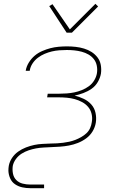

<svg xmlns="http://www.w3.org/2000/svg" viewBox="-20 -771 640 1006"><path d="M139 215Q117 215 96.5 210.5Q76 206 59 194.5Q42 183 33.5 164Q25 145 24 124Q24 117 24.5 110.5Q25 104 26 98Q30 76 43 56.5Q56 37 75 23.5Q94 10 116 1.5Q138 -7 159.5 -11.5Q181 -16 203 -17Q225 -18 247 -19Q263 -19 279 -20Q295 -21 311 -23Q327 -25 343 -28.5Q359 -32 374.5 -38Q390 -44 405 -52.5Q420 -61 432.5 -72.5Q445 -84 452 -99.5Q459 -115 461 -131Q465 -153 460 -174Q455 -195 442 -210.5Q429 -226 410.5 -236Q392 -246 372 -251.5Q352 -257 330.5 -259Q309 -261 287 -261H227L230 -280H290Q310 -280 330 -281.5Q350 -283 369.5 -287Q389 -291 409 -299Q429 -307 446 -319.5Q463 -332 474 -350.5Q485 -369 488 -388Q491 -408 487 -427.5Q483 -447 471.5 -461.5Q460 -476 443.5 -485.5Q427 -495 408 -500Q389 -505 369.5 -507Q350 -509 330 -509Q311 -509 291 -507.5Q271 -506 252 -501.5Q233 -497 214 -489Q195 -481 178.5 -468.5Q162 -456 150.5 -438.5Q139 -421 136 -402V-400H115V-402Q119 -424 131.5 -444Q144 -464 161.5 -479Q179 -494 201 -503.5Q223 -513 244 -518.5Q265 -524 287.5 -526Q310 -528 331 -528Q354 -528 376.5 -525.5Q399 -523 420.5 -516.5Q442 -510 460 -498.5Q478 -487 491 -470Q504 -453 508 -431Q512 -409 509 -386Q505 -363 492.5 -341.5Q480 -320 460 -306Q440 -292 417 -283.5Q394 -275 371 -270Q396 -264 419 -253Q442 -242 458.5 -223.5Q475 -205 480.5 -179.5Q486 -154 482 -128Q478 -104 465 -82.5Q452 -61 431.5 -46Q411 -31 388 -22Q365 -13 341 -8.5Q317 -4 294 -2.5Q271 -1 247 0Q228 1 208 2Q188 3 169 6.5Q150 10 130.5 16.5Q111 23 93.5 34Q76 45 63.5 62Q51 79 47 98Q44 119 48 139Q52 159 65.5 172.5Q79 186 98.5 191Q118 196 139 196H211V215ZM329 -600 238 -739 255 -749 346 -617 480 -751 494 -737 357 -600Z"/></svg>

Font: Iosevka Thin Extended
Style: Italic
Weight: 100
Width: 7
Italic angle: -9°
Monospace: yes
Designer: Belleve Invis
Foundry: Belleve Invis
Version: Version 32.5.0; ttfautohint (v1.8.4)